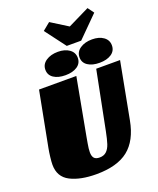

<svg xmlns="http://www.w3.org/2000/svg" viewBox="-191 -1183 1081 1316"><g transform="rotate(-20 349.5 -525.5)"><path d="M280 20Q164 20 91 -17.5Q18 -55 18 -144Q18 -164 22 -198.5Q26 -233 31 -259L108 -660H380L303 -245Q302 -238 295 -199.5Q288 -161 288 -137Q288 -108 300 -94Q312 -80 340 -80Q371 -80 390 -98Q409 -116 419.5 -148Q430 -180 441 -236L525 -660H699L621 -248Q595 -109 513.5 -44.5Q432 20 280 20ZM611 -1071 644 -1026 494 -876H389L276 -1026L331 -1071L454 -994ZM432 -774Q432 -734 399 -712Q366 -690 313 -690Q260 -690 227.5 -711.5Q195 -733 195 -772Q195 -812 230 -835.5Q265 -859 317 -859Q368 -859 400 -836Q432 -813 432 -774ZM681 -774Q681 -734 648 -712Q615 -690 562 -690Q509 -690 476.5 -711.5Q444 -733 444 -772Q444 -812 479 -835.5Q514 -859 566 -859Q617 -859 649 -836Q681 -813 681 -774Z"/></g></svg>

Font: Sansita Black Italic
Style: Regular
Weight: 900
Italic angle: -11°
Designer: Pablo Cosgaya
Foundry: Omnibus-Type
Version: Version 1.006